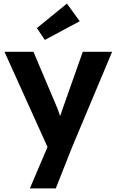

<svg xmlns="http://www.w3.org/2000/svg" viewBox="-20 -817 648 1067"><path d="M146 230 244 0 5 -529H166L296 -222Q305 -201 314 -172Q318 -182 321.5 -192.5Q325 -203 329 -215L440 -529H603L381 0L290 230ZM229 -595 185 -661 352 -797 423 -699Z"/></svg>

Font: Readex Pro SemiBold
Style: Regular
Weight: 600
Designer: Bonnie Shaver-Troup, Thomas Jockin
Foundry: Lexend
Version: Version 1.204; ttfautohint (v1.8.4.7-5d5b)